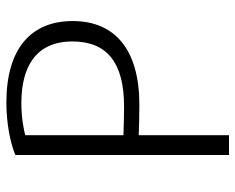

<svg xmlns="http://www.w3.org/2000/svg" viewBox="-88 -650 738 602"><g transform="rotate(-90 281.0 -349.0)"><path d="M158 0V-283C190 -282 221 -281 253 -281C427 -281 516 -358 516 -490C516 -619 432 -698 260 -698C200 -698 137 -687 96 -670V0ZM158 -331V-639C179 -644 212 -651 259 -651C372 -651 452 -606 452 -491C452 -382 385 -329 248 -329C219 -329 188 -330 158 -331Z"/></g></svg>

Font: Repo Light
Style: Regular
Weight: 300
Designer: Stefan Peev
Foundry: Context Ltd
Version: Version 001.502